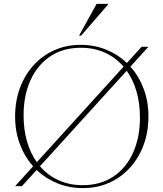

<svg xmlns="http://www.w3.org/2000/svg" viewBox="-20 -955 838 985"><path d="M393.5 -725Q463.5 -725 524.2 -700.5Q585 -676 631 -632L706.5 -715H741.5L649 -613Q692.5 -564.5 717 -499.5Q741.5 -434.5 741.5 -358Q741.5 -278 716.5 -210.8Q691.5 -143.5 646.2 -94Q601 -44.5 539.8 -17.2Q478.5 10 405.5 10Q335.5 10 274.8 -14.5Q214 -39 168 -83L92.5 0H57.5L150 -102Q106.5 -150.5 82 -215.5Q57.5 -280.5 57.5 -357Q57.5 -437 82.5 -504.2Q107.5 -571.5 152.8 -621Q198 -670.5 259.5 -697.8Q321 -725 393.5 -725ZM101 -363.5Q101 -289.5 118.8 -228.8Q136.5 -168 169 -123L614 -613Q573.5 -660 517.8 -685Q462 -710 395.5 -710Q302.5 -710 236.8 -665.2Q171 -620.5 136 -542.5Q101 -464.5 101 -363.5ZM403.5 -5Q496.5 -5 562.5 -49.8Q628.5 -94.5 663.2 -172.8Q698 -251 698 -351.5Q698 -425.5 680.2 -486.2Q662.5 -547 630 -592L185 -102Q225.5 -55 281.2 -30Q337 -5 403.5 -5ZM385.5 -772 475.5 -935H534.5V-932L396 -772Z"/></svg>

Font: Newsreader Display ExtraLight
Style: Regular
Weight: 275
Designer: Hugues Gentile
Foundry: Production Type
Version: Version 1.001